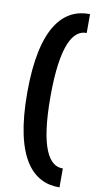

<svg xmlns="http://www.w3.org/2000/svg" viewBox="-102 -738 509 1015"><g transform="rotate(10 153.0 -230.0)"><path d="M295.4 234.9V133.3C223.1 135.7 165 49.8 165 -228.5C165 -508.8 223.1 -596.2 295.4 -593.8V-695.3C152.3 -697.8 40.5 -581.1 40.5 -228.5C40.5 122.1 152.3 237.3 295.4 234.9Z"/></g></svg>

Font: Now Black
Style: Regular
Weight: 400
Designer: Alfredo Marco Pradil
Foundry: Alfredo Marco Pradil
Version: Version 1.200;hotconv 1.0.109;makeotfexe 2.5.65596